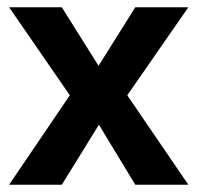

<svg xmlns="http://www.w3.org/2000/svg" viewBox="-20 -508 543 528"><path d="M5 0H150L252 -165L352 0H498L330 -246L498 -488H352L251 -327L150 -488H5L172 -246Z"/></svg>

Font: FREAK Grotesk Next
Style: Bold
Weight: 700
Width: 3
Designer: La Scuola Open Source
Foundry: La Scuola Open Source
Version: Version 1.000;PS 1.0;hotconv 1.0.72;makeotf.lib2.5.5900